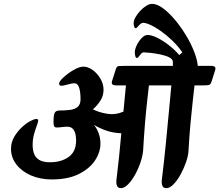

<svg xmlns="http://www.w3.org/2000/svg" viewBox="-20 -953 1135 994"><path d="M37 -182Q37 -138 64.5 -102Q92 -66 140 -45Q188 -24 248 -24Q332 -24 388 -52Q444 -80 472 -122.5Q500 -165 500 -210Q500 -238 490.5 -263.5Q481 -289 466 -307Q493 -290 528.5 -277.5Q564 -265 608 -263Q602 -197 596.5 -142Q591 -87 587 -58Q584 -38 582.5 -20Q581 -2 586 9.5Q591 21 607 21Q624 21 643.5 1Q663 -19 680 -50Q697 -81 708 -114.5Q719 -148 721 -174Q725 -246 730.5 -312.5Q736 -379 742 -431Q748 -483 751 -511H867Q864 -473 859 -423Q854 -373 849 -319Q844 -265 839 -214Q834 -163 829.5 -122Q825 -81 822 -58Q819 -38 817.5 -20Q816 -2 821 9.5Q826 21 842 21Q859 21 878.5 1Q898 -19 915 -50Q932 -81 943.5 -114.5Q955 -148 956 -174Q960 -246 966 -312.5Q972 -379 978 -431Q984 -483 987 -511H1030Q1049 -511 1059.5 -512.5Q1070 -514 1075 -530L1094 -590Q1101 -612 1073 -612H1004Q1001 -645 984.5 -687Q968 -729 941.5 -772.5Q915 -816 884.5 -852Q854 -888 823.5 -910.5Q793 -933 767 -933Q754 -933 737.5 -923Q721 -913 706 -897Q691 -881 681.5 -864Q672 -847 672 -833Q672 -825 674.5 -816Q677 -807 682 -807Q687 -807 693 -814.5Q699 -822 706.5 -828.5Q714 -835 721 -835Q735 -835 760 -823.5Q785 -812 814.5 -791Q844 -770 873 -742Q902 -714 924 -682L908 -668Q886 -694 855.5 -718Q825 -742 795 -757Q765 -772 744 -772Q729 -772 713.5 -756Q698 -740 688 -719Q678 -698 678 -682Q678 -672 680.5 -662.5Q683 -653 689 -653Q694 -653 699 -660.5Q704 -668 710.5 -675Q717 -682 725 -682Q733 -682 757 -679.5Q781 -677 808.5 -671.5Q836 -666 855.5 -656.5Q875 -647 875 -632Q875 -627 875 -621.5Q875 -616 875 -612H628Q605 -612 594.5 -611Q584 -610 579 -593L560 -533Q553 -511 581 -511H632L619 -375Q577 -357 534.5 -364Q492 -371 461 -387Q483 -406 499.5 -431.5Q516 -457 516 -488Q516 -519 499.5 -546.5Q483 -574 459 -591Q435 -608 412 -608Q396 -608 375 -598Q354 -588 333.5 -573Q313 -558 299.5 -543.5Q286 -529 286 -520Q286 -509 299 -509Q306 -509 318.5 -512.5Q331 -516 344 -519Q357 -522 364 -522Q378 -522 385 -509.5Q392 -497 394.5 -478Q397 -459 397 -440Q397 -412 382 -399.5Q367 -387 342.5 -384Q318 -381 289 -381Q271 -381 264 -370.5Q257 -360 257 -320Q257 -306 260.5 -299.5Q264 -293 274 -293Q287 -293 299.5 -295Q312 -297 328 -297Q348 -297 358 -285Q368 -273 371 -256.5Q374 -240 374 -226Q374 -168 335.5 -140.5Q297 -113 239 -113Q202 -113 182.5 -125.5Q163 -138 156 -158Q149 -178 149 -202Q149 -231 155.5 -255.5Q162 -280 169 -298Q176 -316 177.5 -326.5Q179 -337 168 -337Q157 -337 135.5 -325.5Q114 -314 91.5 -292.5Q69 -271 53 -243.5Q37 -216 37 -182Z"/></svg>

Font: Alkatra Medium
Style: Regular
Weight: 500
Designer: Suman Bhandary
Version: Version 1.100;gftools[0.9.22]